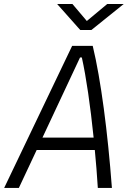

<svg xmlns="http://www.w3.org/2000/svg" viewBox="-36 -918 642 938"><path d="M-15.6 0H56.2L143.1 -185.1H427.2C433.1 -125 438 -63 441.9 0H510.7C490.2 -273.4 457 -528.3 417 -693.8H316.4ZM171.4 -245.6 355 -637.2H363.8C385.3 -540.5 405.3 -402.3 421.4 -245.6ZM356 -771.5H410.6L568.4 -898.4H487.8L388.2 -815.4L317.9 -898.4H243.2Z"/></svg>

Font: Cascadia Mono NF Light
Style: Italic
Weight: 300
Italic angle: -10°
Monospace: yes
Designer: Aaron Bell
Foundry: Saja Typeworks
Version: Version 2404.023